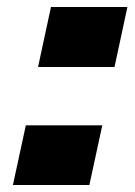

<svg xmlns="http://www.w3.org/2000/svg" viewBox="-20 -530 387 550"><path d="M89 -338 126 -510H345L308 -338ZM17 0 54 -171H273L236 0Z"/></svg>

Font: Saira Black
Style: Italic
Weight: 900
Italic angle: -12°
Designer: Hector Gatti with collaboration of the Omnibus-Type team
Foundry: Omnibus-Type
Version: Version 1.100; ttfautohint (v1.8.3)